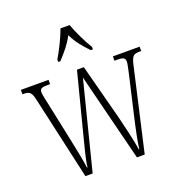

<svg xmlns="http://www.w3.org/2000/svg" viewBox="-137 -882 936 998"><g transform="rotate(-20 331.5 -383.0)"><path d="M236 -619V-606H248C283 -644 309 -673 333 -719C355 -673 380 -644 416 -606H428V-619C404 -657 374 -721 357 -766H307C291 -721 259 -657 236 -619ZM63 -459 166 0H206L329 -486L451 0H494L598 -456C610 -507 618 -512 657 -512H661V-536H513V-512H532C566 -512 572 -503 572 -485C572 -474 566 -449 560 -421L512 -213C494 -135 482 -78 477 -36H474C469 -79 445 -178 433 -226L352 -535H314L231 -212C219 -164 194 -74 192 -39H189C185 -75 166 -165 156 -213L112 -422C107 -442 100 -477 100 -487C100 -504 106 -512 140 -512H157V-536H4V-512H5C43 -512 53 -505 63 -459Z"/></g></svg>

Font: Noto Serif Devanagari ExtraCondensed ExtraLight
Style: Regular
Weight: 200
Width: 2
Designer: Universal Thirst, Indian Type Foundry and the Monotype Design Team
Foundry: Monotype Imaging Inc.
Version: Version 2.004